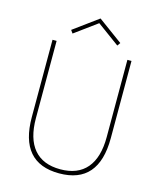

<svg xmlns="http://www.w3.org/2000/svg" viewBox="-149 -1147 1053 1268"><g transform="rotate(15 378.0 -513.5)"><path d="M210 -920 378 -1043 546 -920 531 -899 378 -1011 225 -899ZM108 -825H136V-297Q136 -157 197.5 -84.5Q259 -12 378 -12Q497 -12 558.5 -84.5Q620 -157 620 -297V-825H648V-297Q648 16 378 16Q108 16 108 -297Z"/></g></svg>

Font: Spartan MB
Style: Regular
Weight: 250
Designer: Matt Bailey
Foundry: Matt Bailey
Version: Version 1.000